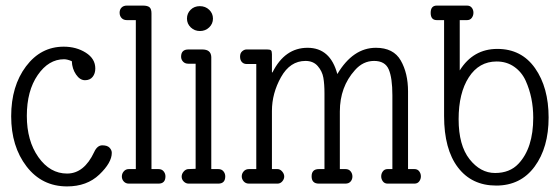

<svg xmlns="http://www.w3.org/2000/svg" viewBox="-20 -657 2003 687"><path d="M380 -110Q380 -75 335.5 -32.5Q291 10 220 10Q130 10 75 -61.5Q20 -133 20 -241Q20 -349 73 -419.5Q126 -490 208 -490Q253 -490 287 -468.5Q321 -447 321 -412Q321 -394 311.5 -382Q302 -370 284 -370Q266 -370 252 -390.5Q238 -411 237 -438Q221 -445 209 -445Q154 -445 115 -388.5Q76 -332 76 -242.5Q76 -153 117.5 -94.5Q159 -36 220 -36Q281 -36 317 -113Q328 -137 346 -137Q364 -137 372 -128.5Q380 -120 380 -110Z M466 -585H434Q422 -585 415 -592.5Q408 -600 408 -611.5Q408 -623 415 -630Q422 -637 434 -637H491Q508 -637 515 -631Q522 -625 522 -609V-52H547Q559 -52 565.5 -44Q572 -36 572 -26Q572 0 547 0H441Q430 0 423 -7.5Q416 -15 416 -25.5Q416 -36 423 -44Q430 -52 441 -52H466Z M680 -429H654Q642 -429 635 -436.5Q628 -444 628 -454Q628 -480 654 -480H704Q735 -480 736 -453V-52H761Q773 -52 779.5 -44Q786 -36 786 -26Q786 0 761 0H655Q645 0 637.5 -7.5Q630 -15 630 -25Q630 -35 637.5 -43.5Q645 -52 655 -52L680 -53ZM695 -635Q715 -635 728.5 -622Q742 -609 742 -590.5Q742 -572 728.5 -559Q715 -546 695.5 -546Q676 -546 662.5 -559Q649 -572 649 -590.5Q649 -609 662 -622Q675 -635 695 -635Z M1440 -52H1463Q1474 -52 1480 -44Q1486 -36 1486 -26Q1486 -16 1480 -8Q1474 0 1463 0H1367Q1356 0 1350 -8Q1344 -16 1344 -26Q1344 -36 1350 -44Q1356 -52 1367 -52H1384V-316Q1384 -378 1371 -408.5Q1358 -439 1318.5 -439Q1279 -439 1250 -406Q1196 -346 1196 -258V-52H1216Q1228 -52 1234.5 -44Q1241 -36 1241 -25.5Q1241 -15 1234.5 -7.5Q1228 0 1216 0H1121Q1095 0 1095 -26Q1095 -52 1121 -52H1141V-323Q1141 -356 1137 -379Q1133 -402 1117 -420.5Q1101 -439 1073 -439Q1018 -439 985.5 -381Q953 -323 953 -260V-52H973Q982 -52 989.5 -43.5Q997 -35 997 -25.5Q997 -16 990 -8Q983 0 973 0H871Q859 0 852 -8Q845 -16 845 -26Q845 -36 852 -44Q859 -52 871 -52H897V-428H862Q852 -428 845.5 -435Q839 -442 839 -454.5Q839 -467 846.5 -473.5Q854 -480 862 -480H936Q946 -480 949.5 -477Q953 -474 953 -463V-398H955Q999 -486 1080.5 -486Q1162 -486 1187 -392Q1243 -486 1325 -486Q1388 -486 1414 -440.5Q1440 -395 1440 -330Z M1625 -405Q1673 -482 1759.5 -482Q1846 -482 1894.5 -413Q1943 -344 1943 -236.5Q1943 -129 1893 -61Q1843 7 1755.5 7Q1668 7 1618.5 -58Q1569 -123 1569 -242V-585H1543Q1521 -585 1521 -611Q1521 -637 1543 -637H1651Q1662 -637 1668 -629.5Q1674 -622 1674 -611.5Q1674 -601 1668 -593Q1662 -585 1651 -585H1625ZM1835 -71Q1888 -127 1888 -236Q1888 -308 1861 -368Q1847 -399 1820 -418Q1793 -437 1757 -437Q1694 -437 1657.5 -380.5Q1621 -324 1621 -230.5Q1621 -137 1660 -87.5Q1699 -38 1751.5 -38Q1804 -38 1835 -71Z"/></svg>

Font: Glass Antiqua
Style: Regular
Weight: 400
Version: 1.001